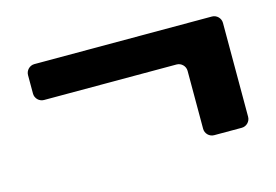

<svg xmlns="http://www.w3.org/2000/svg" viewBox="-51 -376 675 470"><g transform="rotate(-15 286.5 -141.0)"><path d="M62 -191H398C410 -191 420 -181 420 -169V-22C420 -10 430 0 442 0H512C524 0 534 -10 534 -22V-260C534 -272 524 -282 512 -282H62C50 -282 40 -272 40 -260V-213C40 -201 50 -191 62 -191Z"/></g></svg>

Font: DIN Rundschrift
Style: Mittel
Weight: 400
Version: Version 1.027